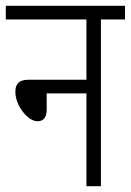

<svg xmlns="http://www.w3.org/2000/svg" viewBox="-20 -642 451 662"><path d="M0 -622V-575H278V-367H78C43 -367 33 -351 33 -325C33 -279 75 -224 109 -224C130 -224 141 -237 141 -265V-320H278V0H328V-575H411V-622Z"/></svg>

Font: Noto Sans Devanagari UI ExtraCondensed Light
Style: Regular
Weight: 300
Width: 2
Designer: Jelle Bosma - Monotype Design Team
Foundry: Monotype Imaging Inc.
Version: Version 2.004